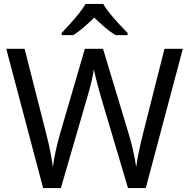

<svg xmlns="http://www.w3.org/2000/svg" viewBox="-20 -964 970 984"><path d="M917 -714 727 0H636L497 -468Q489 -497 481 -526Q473 -555 468 -577.5Q463 -600 461 -609Q460 -596 450.5 -553.5Q441 -511 427 -465L292 0H201L12 -714H106L217 -278Q229 -232 237.5 -189Q246 -146 251 -108Q256 -147 266 -193Q276 -239 289 -283L415 -714H508L639 -280Q653 -234 663 -188.5Q673 -143 678 -108Q683 -145 692 -188.5Q701 -232 713 -279L823 -714ZM509 -944Q521 -922 543.5 -894.5Q566 -867 590.5 -840.5Q615 -814 634 -795V-784H572Q546 -800 518 -823.5Q490 -847 463 -874Q436 -847 409 -824Q382 -801 356 -784H296V-795Q315 -815 338.5 -841Q362 -867 384 -894.5Q406 -922 419 -944Z"/></svg>

Font: Go Noto Kurrent-Regular
Style: Regular
Weight: 400
Designer: Monotype Design Team
Foundry: Monotype Imaging Inc.
Version: Version 2.012; ttfautohint (v1.8.4.7-5d5b)